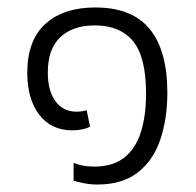

<svg xmlns="http://www.w3.org/2000/svg" viewBox="-20 -484 526 514"><path d="M241 10Q222 10 205 6.5Q188 3 177 0V-48Q186 -44 200.5 -41Q215 -38 232 -38Q282 -38 312.5 -62Q343 -86 357 -130Q371 -174 371 -233Q371 -332 336 -374Q301 -416 234 -416Q175 -416 141.5 -384.5Q108 -353 108 -290Q108 -241 128.5 -213Q149 -185 185 -185Q192 -185 199 -186Q206 -187 212 -189L221 -145Q212 -140 199 -137.5Q186 -135 174 -135Q117 -135 85 -177Q53 -219 53 -289Q53 -376 101.5 -420Q150 -464 235 -464Q334 -464 381 -406Q428 -348 428 -236Q428 -166 409 -110Q390 -54 348.5 -22Q307 10 241 10Z"/></svg>

Font: Noto Sans Thai SemiCondensed Light
Style: Regular
Weight: 300
Width: 4
Designer: Monotype Design Team
Foundry: Monotype Imaging Inc.
Version: Version 2.001